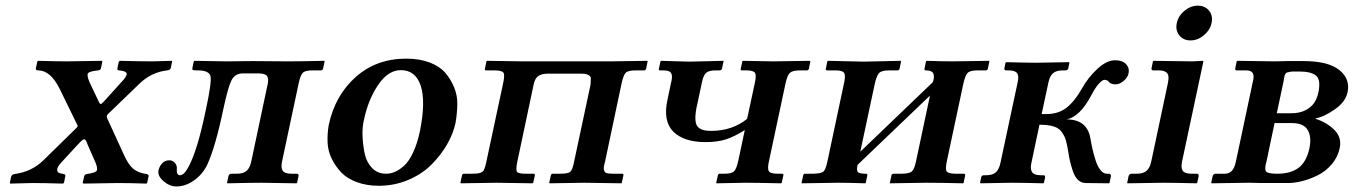

<svg xmlns="http://www.w3.org/2000/svg" viewBox="-20 -653 4830 685"><path d="M198.7 -73.2Q184.6 -58.1 184.1 -48.8Q183.6 -39.6 189.2 -36.9Q194.8 -34.2 207 -32.2Q214.8 -30.8 212.9 -23.9L208 0L203.6 2Q137.7 0 95.2 0L16.6 2L15.1 0L19.5 -22Q21.5 -30.3 32.7 -32.2Q91.3 -40 132.8 -79.1L249 -192.9Q255.9 -199.2 256.8 -201.9Q257.8 -204.6 255.4 -208L193.4 -335Q160.6 -401.9 116.2 -401.9Q111.8 -401.9 109.6 -403.6Q107.4 -405.3 107.9 -409.2L113.3 -434.1L116.7 -436Q177.7 -434.1 217.3 -434.1L342.8 -436L345.2 -434.1L340.3 -410.2Q338.9 -402.8 330.6 -401.9Q300.3 -398.9 294.4 -392.1Q288.6 -385.3 299.3 -359.9L332.5 -290Q335.4 -284.2 337.4 -282.7Q339.4 -281.2 341.1 -282.2Q342.8 -283.2 347.2 -287.1L412.1 -358.9Q433.1 -380.4 431.9 -390.1Q430.7 -399.9 404.3 -401.9Q397.5 -402.3 398.9 -409.2L403.8 -433.1L407.7 -436Q479 -434.1 524.4 -434.1L592.8 -436L594.2 -434.1L589.4 -411.1Q587.9 -403.3 576.7 -401.9Q519 -395.5 476.1 -353L364.3 -245.1Q358.9 -239.3 362.8 -230L422.9 -99.1Q438.5 -64.5 456.1 -50.3Q473.6 -36.1 502 -32.2Q505.9 -31.7 508.3 -29.8Q510.7 -27.8 510.3 -24.9L504.9 0L501.5 2Q440.4 0 400.9 0L278.8 2L274.9 0L280.3 -23.9Q281.7 -30.8 290 -32.2Q317.9 -36.1 324 -42.7Q330.1 -49.3 321.3 -71.8L293 -136.2Q287.6 -151.4 283.9 -154.5Q280.3 -157.7 274.7 -153.8Q269 -149.9 253.4 -132.8Z M622.1 -27.8Q609.4 -27.8 610.8 -50.8Q612.3 -61.5 604.5 -71.3Q596.7 -81.1 584 -81.1Q568.8 -81.1 558.8 -70.6Q548.8 -60.1 545.4 -44.9Q541.5 -25.9 563.2 -6.8Q585 12.2 609.4 12.2Q641.1 12.2 671.4 -8.8Q701.7 -29.8 718.8 -64Q748.5 -127.9 777.3 -266.1Q793.5 -341.8 805.9 -366.5Q818.4 -391.1 846.2 -391.1H902.3Q928.2 -391.1 934.1 -379.4Q939.9 -367.7 932.6 -341.8L876.5 -77.1Q871.6 -54.2 860.1 -43.7Q848.6 -33.2 824.2 -33.2H805.2Q797.4 -33.2 794.9 -23.9L790 -1L792 1Q877.4 -1 913.1 -1L1037.6 1L1040 -1L1044.9 -23.9Q1046.9 -32.7 1039.1 -33.2H1020Q996.1 -33.2 988.8 -43.7Q981.4 -54.2 986.3 -77.1L1045.4 -355Q1051.8 -384.8 1060.3 -393.3Q1068.8 -401.9 1095.2 -401.9H1124.5Q1131.3 -401.9 1132.8 -409.2L1138.2 -434.1L1136.7 -436Q1051.3 -434.1 1007.3 -434.1L881.3 -435.1Q818.8 -434.1 786.1 -434.1L674.8 -436L671.4 -434.1L666.5 -411.1Q667 -407.7 666.3 -405.8Q665.5 -403.8 668.9 -403.1Q672.4 -402.3 675 -402.1Q677.7 -401.9 685.5 -401.9Q727.1 -401.9 731.2 -379.9Q735.4 -357.9 713.9 -258.8Q698.2 -184.1 683.8 -137.2Q669.4 -90.3 655.3 -63Q638.2 -27.8 622.1 -27.8Z M1410.2 -402.8Q1365.2 -402.8 1329.8 -351.1Q1294.4 -299.3 1279.3 -229Q1272 -201.2 1273.4 -167.2Q1274.9 -133.3 1281.5 -103.3Q1288.1 -73.2 1307.9 -53.2Q1327.6 -33.2 1356.9 -33.2Q1372.6 -33.2 1387.7 -39.3Q1402.8 -45.4 1420.4 -60.5Q1438 -75.7 1453.1 -107.4Q1468.3 -139.2 1478 -184.1Q1499.5 -291.5 1481 -347.2Q1462.4 -402.8 1410.2 -402.8ZM1152.8 -207Q1175.3 -312.5 1249 -378.2Q1322.8 -443.8 1429.2 -443.8Q1476.6 -443.8 1512.5 -430.2Q1548.3 -416.5 1568.1 -393.8Q1587.9 -371.1 1600.1 -341.6Q1612.3 -312 1611.6 -280Q1610.8 -248 1605.5 -215.8Q1597.2 -176.3 1575 -137.7Q1552.7 -99.1 1519 -65.4Q1485.4 -31.7 1436.3 -11Q1387.2 9.8 1331.5 9.8Q1289.1 9.8 1254.4 -2.7Q1219.7 -15.1 1198.7 -36.6Q1177.7 -58.1 1163.8 -86.2Q1149.9 -114.3 1148.7 -145Q1147.5 -175.8 1152.8 -207Z M1774.4 -353Q1781.7 -384.8 1776.4 -393.3Q1771 -401.9 1743.7 -401.9H1713.9Q1709 -401.9 1710 -407.2L1715.3 -434.1L1717.8 -436L1845.7 -434.1H1937.5H2063.5H2157.7L2290 -436L2290.5 -434.1L2285.2 -408.2Q2283.7 -402.3 2278.8 -401.9H2247.6Q2221.2 -401.9 2212.6 -393.6Q2204.1 -385.3 2197.3 -354L2138.2 -74.2Q2132.3 -55.7 2134.8 -46.6Q2137.2 -37.6 2143.8 -35.4Q2150.4 -33.2 2169.4 -33.2H2200.2Q2205.1 -33.2 2204.1 -26.9L2198.2 -1L2197.3 1L2065.4 -1L1940.9 1L1939.5 -1L1945.3 -27.8Q1946.3 -32.7 1952.1 -33.2H1978.5Q2006.3 -33.2 2014.4 -40Q2022.5 -46.9 2027.8 -74.2L2086.9 -351.1Q2087.9 -364.7 2087.9 -372.6Q2087.9 -380.4 2081.1 -384.3Q2074.2 -388.2 2068.8 -389.2Q2063.5 -390.1 2054.2 -390.1H1933.1Q1913.6 -390.1 1901.1 -382.3Q1888.7 -374.5 1883.8 -351.1L1825.2 -74.2Q1819.8 -45.9 1824.7 -39.6Q1829.6 -33.2 1856.4 -33.2H1883.3Q1889.2 -33.2 1888.2 -26.9L1882.3 -1L1879.9 1L1752.4 -1L1624 1L1622.6 -1L1628.4 -27.8Q1629.4 -32.7 1635.3 -33.2H1665Q1684.6 -33.2 1693.6 -36.4Q1702.6 -39.6 1706.8 -47.4Q1710.9 -55.2 1714.8 -74.2Z M2672.4 -354Q2679.2 -383.3 2673.8 -392.6Q2668.5 -401.9 2642.6 -401.9H2626.5Q2621.6 -401.9 2622.6 -407.2L2628.4 -434.1L2629.9 -436L2739.3 -434.1L2869.6 -436L2871.1 -434.1L2865.7 -407.2Q2864.7 -402.3 2858.4 -401.9H2833.5Q2807.6 -401.9 2798.1 -393.1Q2788.6 -384.3 2782.2 -354L2724.1 -81.1Q2717.3 -52.7 2722.7 -43Q2728 -33.2 2754.9 -33.2H2771Q2775.9 -33.2 2774.9 -27.8L2769 -1L2766.6 1Q2675.8 -1 2639.2 -1L2536.6 1L2535.2 -1L2541 -26.9Q2542.5 -32.7 2546.9 -33.2H2564Q2590.3 -33.2 2599.1 -42Q2607.9 -50.8 2614.3 -81.1L2637.2 -189Q2601.1 -166 2570.6 -156Q2540 -146 2497.1 -146Q2419.9 -146 2382.3 -183.3Q2344.7 -220.7 2361.3 -296.9L2373.5 -355Q2378.4 -373.5 2377 -384Q2375.5 -394.5 2367.9 -398.2Q2360.4 -401.9 2342.3 -401.9H2334.5Q2329.6 -401.9 2330.6 -407.2L2336.4 -434.1L2337.9 -436L2439.9 -433.1L2560.5 -436L2561.5 -434.1L2555.7 -408.2Q2554.2 -402.3 2548.3 -401.9H2533.7Q2509.3 -401.9 2499.5 -393.3Q2489.7 -384.8 2484.4 -359.9L2470.2 -293Q2455.6 -234.4 2463.9 -210.2Q2472.2 -186 2516.6 -186Q2592.3 -186 2645.5 -229Z M3060.5 -433.1 3193.4 -436 3194.8 -434.1 3189.5 -408.2Q3188 -402.3 3182.1 -401.9H3151.9Q3125 -401.9 3116 -392.1Q3106.9 -382.3 3100.1 -350.1L3049.3 -111.8L3308.1 -359.9Q3314.5 -377.9 3310.1 -389.9Q3305.7 -401.9 3283.2 -401.9Q3277.3 -401.9 3278.3 -407.2L3283.7 -434.1L3286.1 -436Q3340.8 -434.1 3377 -434.1L3509.3 -436L3509.8 -434.1L3504.4 -408.2Q3502.9 -402.3 3497.1 -401.9H3467.3Q3440.4 -401.9 3431.6 -392.3Q3422.9 -382.8 3416 -350.1L3357.9 -77.1Q3352.1 -49.3 3357.4 -41.5Q3362.8 -33.7 3388.7 -33.2H3418.5Q3424.3 -33.2 3423.3 -26.9L3418 -1L3416.5 1Q3335.9 -1 3284.7 -1L3154.3 1L3154.8 -1L3160.6 -27.8Q3161.6 -32.7 3167.5 -33.2H3197.8Q3225.1 -33.7 3233.6 -41.7Q3242.2 -49.8 3248 -77.1L3297.9 -312L3039.6 -64.9Q3035.2 -45.4 3040.3 -39.3Q3045.4 -33.2 3069.8 -33.2Q3075.7 -33.2 3074.2 -26.9L3068.8 -1L3067.4 1Q3007.8 -1 2968.8 -1L2840.3 1L2839.8 -1L2845.7 -27.8Q2846.7 -32.7 2851.6 -33.2H2882.8Q2910.2 -34.2 2918 -41Q2925.8 -47.9 2931.6 -75.2L2989.7 -349.1Q2997.6 -380.9 2992.4 -391.4Q2987.3 -401.9 2960.9 -401.9H2931.2Q2925.3 -401.9 2926.3 -407.2L2931.6 -434.1L2935.1 -436Z M3549.3 -71.8 3610.8 -359.9Q3615.7 -382.3 3608.6 -392.1Q3601.6 -401.9 3576.7 -401.9H3569.8Q3562 -401.9 3563.5 -410.2L3567.4 -429.2L3569.8 -431.2Q3643.6 -429.2 3679.2 -429.2L3793.9 -431.2L3795.4 -429.2L3791.5 -410.2Q3790 -402.3 3781.7 -401.9H3772.5Q3749 -401.9 3737.3 -392.1Q3725.6 -382.3 3720.7 -359.9L3696.3 -246.1H3713.4Q3756.3 -246.1 3785.4 -269Q3814.5 -292 3839.8 -336.9Q3861.8 -376.5 3895 -407.2Q3928.2 -438 3958.5 -438Q3984.9 -438 3997.6 -424.1Q4010.3 -410.2 4006.3 -391.1Q4003.4 -376.5 3988.8 -364.3Q3974.1 -352.1 3960.9 -352.1Q3942.9 -352.1 3936 -360.8Q3932.1 -367.7 3920.4 -368.2Q3915.5 -368.2 3908.2 -362.1Q3900.9 -356 3892.3 -344.5Q3883.8 -333 3876 -317.9Q3833.5 -235.4 3784.7 -227.1Q3859.9 -227.1 3870.6 -157.2Q3873.5 -139.2 3877.7 -121.1Q3881.8 -103 3888.7 -81.3Q3895.5 -59.6 3906 -46.4Q3916.5 -33.2 3928.2 -33.2H3935.1Q3944.8 -33.2 3943.4 -23.9L3938.5 -1L3936 1L3853 0Q3837.4 -0.5 3825.9 -11.2Q3814.5 -22 3807.6 -42.7Q3800.8 -63.5 3797.6 -77.1Q3794.4 -90.8 3791 -112.8Q3786.6 -139.2 3782.5 -153.3Q3778.3 -167.5 3768.1 -181.9Q3757.8 -196.3 3738.5 -202.1Q3719.2 -208 3688.5 -208L3659.7 -71.8Q3654.8 -49.3 3662.4 -38.6Q3669.9 -27.8 3693.4 -27.8H3702.1Q3710 -27.8 3708.5 -20L3704.6 -1L3702.1 1Q3627.4 -1 3588.4 -1L3478 1L3476.6 -1L3480.5 -20Q3481.9 -27.8 3490.2 -27.8H3497.1Q3521.5 -27.8 3533 -38.3Q3544.4 -48.8 3549.3 -71.8Z M4273.4 -434.1 4197.3 -77.1Q4192.4 -54.2 4199.7 -43.7Q4207 -33.2 4231 -33.2H4250Q4257.8 -33.2 4256.3 -23.9L4251.5 -1L4249 1Q4168.5 -1 4129.4 -1L4002.9 1L4001.5 -1L4006.3 -23.9Q4008.3 -32.7 4016.1 -33.2H4035.2Q4059.1 -33.2 4070.8 -43.7Q4082.5 -54.2 4087.4 -77.1L4147 -357.9Q4149.9 -372.1 4148.4 -381.8Q4147 -391.6 4138.4 -396.7Q4129.9 -401.9 4113.3 -401.9H4094.7Q4086.9 -401.9 4088.4 -410.2L4093.3 -434.1L4095.7 -436Q4198.2 -434.1 4234.4 -434.1L4272 -436ZM4187.3 -527.1Q4172.9 -545.4 4178.5 -571Q4184.1 -596.7 4206.1 -614.7Q4228 -632.8 4253.7 -632.8Q4279.3 -632.8 4293.7 -614.7Q4308.1 -596.7 4302.5 -571Q4296.9 -545.4 4274.9 -527.1Q4252.9 -508.8 4227.3 -508.8Q4201.7 -508.8 4187.3 -527.1Z M4535.2 -249H4587.9Q4616.2 -249 4637 -259.5Q4657.7 -270 4668.5 -285.9Q4679.2 -301.8 4683.6 -323.2Q4692.9 -367.2 4675.8 -382.6Q4658.7 -397.9 4614.7 -397.9Q4602.1 -397.9 4594.2 -397.9Q4586.4 -397.9 4580.3 -396.2Q4574.2 -394.5 4571.5 -394.3Q4568.8 -394 4566.2 -389.6Q4563.5 -385.3 4563.2 -384Q4563 -382.8 4561.5 -375.2Q4560.1 -367.7 4559.6 -363.8ZM4527.3 -213.9 4498.5 -77.1Q4490.7 -50.3 4496.6 -41.7Q4502.4 -33.2 4537.1 -33.2Q4584.5 -33.2 4612.5 -54Q4640.6 -74.7 4651.4 -123Q4660.2 -164.6 4645.5 -189.2Q4630.9 -213.9 4589.4 -213.9ZM4302.7 1 4301.3 -1 4306.2 -23.9Q4308.1 -32.7 4316.9 -33.2H4349.1Q4364.3 -33.2 4374 -42.5Q4383.8 -51.8 4389.2 -76.2L4451.2 -368.2Q4458.5 -402.3 4425.3 -401.9H4391.6Q4389.6 -401.9 4387.9 -403.6Q4386.2 -405.3 4386.7 -407.2L4392.1 -434.1L4394.5 -436L4527.3 -434.1L4573.2 -435.1H4630.4Q4718.3 -435.1 4758.1 -403.3Q4797.9 -371.6 4787.6 -323.2Q4780.3 -289.1 4741 -262Q4701.7 -234.9 4674.3 -231L4673.8 -229Q4712.9 -216.8 4740.2 -189.9Q4767.6 -163.1 4759.8 -125Q4752.9 -92.3 4731.2 -66.9Q4709.5 -41.5 4681.2 -27.6Q4652.8 -13.7 4625.5 -6.8Q4598.1 0 4574.2 0H4481.9L4435.1 -1Z"/></svg>

Font: Linux Libertine Slanted
Style: Semibold Slanted
Weight: 600
Designer: Philipp H. Poll
Foundry: Philipp H. Poll
Version: Version 5.1.1